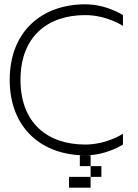

<svg xmlns="http://www.w3.org/2000/svg" viewBox="-20 -720 640 890"><path d="M375 -700C175 -700 25 -575 25 -350C25 -125 175 0 375 0C475 0 550 -50 550 -50V-100C550 -100 475 -50 375 -50C200 -50 75 -150 75 -350C75 -550 200 -650 375 -650C475 -650 550 -600 550 -600V-650C550 -650 475 -700 375 -700ZM300 150H400V100H300ZM350 50H400V0H350ZM400 100H450V50H400Z"/></svg>

Font: LS-VG5000 Light
Style: Regular
Weight: 400
Designer: Justin Bihan, 2021
Foundry: Justin Bihan, 2021
Version: Version 1.000;Glyphs 3.1.2 (3151)